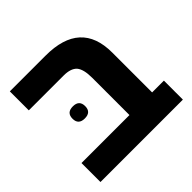

<svg xmlns="http://www.w3.org/2000/svg" viewBox="-154 -751 901 901"><g transform="rotate(-45 296.0 -301.0)"><path d="M572.3 -126Q572.3 -94.7 572.3 0Q435.5 0 25.4 0Q25.4 -31.2 25.4 -126Q104.5 -126 343.8 -126Q343.8 -188.5 343.8 -374Q343.8 -429.7 324.2 -453.1Q303.7 -475.6 256.8 -475.6Q179.7 -475.6 25.4 -475.6Q25.4 -507.8 25.4 -601.6Q85 -601.6 262.7 -601.6Q494.1 -601.6 494.1 -390.6Q494.1 -302.7 494.1 -126Q513.7 -126 572.3 -126ZM142.6 -302.7Q142.6 -342.8 184.6 -342.8Q226.6 -342.8 226.6 -302.7Q226.6 -262.7 184.6 -262.7Q142.6 -262.7 142.6 -302.7Z"/></g></svg>

Font: Noto Sans Hebrew DECATHLON 
Style: Bold
Weight: 400
Designer: Monotype Design Team
Version: Version 2.000;GOOG;noto-fonts:20170220:a8a215d2e889